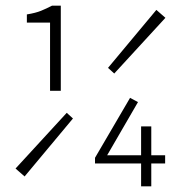

<svg xmlns="http://www.w3.org/2000/svg" viewBox="-20 -659 640 679"><path d="M157 -338V-579H75V-608Q106 -613 125.5 -621Q145 -629 164 -639H195V-338ZM67 -35 35 -63 216 -260 238 -240ZM384 -399 362 -419 533 -624 565 -596ZM479 0V-212H515V0ZM316 -81V-101L440 -313L468 -298L359 -110H564V-81Z"/></svg>

Font: Source Code Pro ExtraLight Light
Style: Regular
Weight: 300
Monospace: yes
Version: Version 1.018;hotconv 1.0.116;makeotfexe 2.5.65601